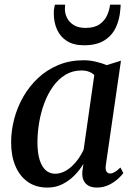

<svg xmlns="http://www.w3.org/2000/svg" viewBox="-20 -816 593 846"><path d="M446.5 -90Q443.5 -68 449.5 -59.8Q455.5 -51.5 465.5 -51.5Q474.5 -51.5 485.5 -57.8Q496.5 -64 510.5 -78L523.5 -53.5Q517.5 -44.5 501.2 -29.2Q485 -14 460.8 -1.8Q436.5 10.5 406 10.5Q375 10.5 358 -7Q341 -24.5 342.5 -57.5L347.5 -94Q332.5 -68 309.2 -44.2Q286 -20.5 256 -5Q226 10.5 189 10.5Q138 10.5 102.2 -14.8Q66.5 -40 47.8 -84.8Q29 -129.5 29 -188.5Q29 -240 42.5 -291.5Q56 -343 82.5 -389.5Q109 -436 147.8 -472.2Q186.5 -508.5 237 -529.5Q287.5 -550.5 349 -550.5Q375 -550.5 402 -544.2Q429 -538 450 -529L513 -548.5ZM395.5 -485.5Q385.5 -495 371.2 -500.2Q357 -505.5 339 -505.5Q299.5 -505.5 268.2 -486.5Q237 -467.5 213.8 -435Q190.5 -402.5 175.2 -361.5Q160 -320.5 152.5 -276Q145 -231.5 145 -189Q145 -142 154.8 -111.2Q164.5 -80.5 182 -65.5Q199.5 -50.5 222.5 -50.5Q243 -50.5 261.8 -59.5Q280.5 -68.5 296.8 -83.5Q313 -98.5 326.2 -117.5Q339.5 -136.5 348.5 -156.5ZM350.5 -616.5Q304.5 -616.5 275 -635.2Q245.5 -654 231.2 -686Q217 -718 217 -757.5Q217 -771 218.8 -780.2Q220.5 -789.5 222 -795.5H267Q267 -792 266.5 -787.2Q266 -782.5 266 -775.5Q266 -756.5 275.2 -737.5Q284.5 -718.5 304.5 -705.8Q324.5 -693 357 -693Q396 -693 418.8 -709Q441.5 -725 452 -748.8Q462.5 -772.5 465 -795.5H511.5Q511.5 -791.5 511.2 -785.8Q511 -780 510 -772.5Q507 -730 490.2 -694.5Q473.5 -659 439.5 -637.8Q405.5 -616.5 350.5 -616.5Z"/></svg>

Font: Merriweather 60pt Medium
Style: Italic
Weight: 500
Italic angle: -7.8°
Version: Version 2.101